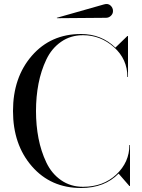

<svg xmlns="http://www.w3.org/2000/svg" viewBox="-20 -930 710 960"><path d="M510 -841 265 -839 264 -841 500 -908Q520 -914 532.5 -902.5Q545 -891 545 -875Q545 -861 534.5 -851Q524 -841 510 -841ZM630 -205V0H627L573 -62Q503 10 385 10Q234 10 139.5 -98.5Q45 -207 45 -375Q45 -543 139.5 -651.5Q234 -760 385 -760Q487 -760 557 -692L617 -750H620V-545H617Q617 -634 550 -694Q483 -754 395 -754Q333 -754 285.5 -721Q238 -688 211.5 -632Q185 -576 172.5 -511.5Q160 -447 160 -375Q160 -303 172.5 -238.5Q185 -174 211.5 -118Q238 -62 285.5 -29Q333 4 395 4Q496 4 561.5 -57.5Q627 -119 627 -205Z"/></svg>

Font: Bodoni* 72
Style: Regular
Weight: 400
Version: Version 1.003